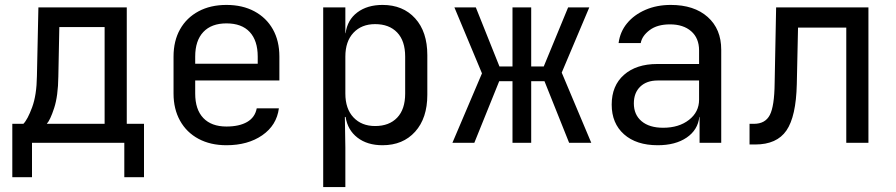

<svg xmlns="http://www.w3.org/2000/svg" viewBox="-20 -580 3640 780"><path d="M30 140V-77H75Q92 -94 110.5 -144Q129 -194 130 -271L136 -550H495V-77H565V140H485V0H110V140ZM170 -77H405V-470H221L217 -269Q216 -190 200 -141Q184 -92 170 -77Z M900 10Q835 10 786.5 -16Q738 -42 711.5 -89.5Q685 -137 685 -200V-350Q685 -414 711.5 -461Q738 -508 786.5 -534Q835 -560 900 -560Q965 -560 1013.5 -534Q1062 -508 1088.5 -461Q1115 -414 1115 -350V-253H773V-200Q773 -135 806 -100.5Q839 -66 900 -66Q952 -66 984 -84.5Q1016 -103 1023 -140H1113Q1104 -71 1045.5 -30.5Q987 10 900 10ZM773 -321H1027V-350Q1027 -415 994.5 -450Q962 -485 900 -485Q839 -485 806 -450Q773 -415 773 -350Z M1293 180V-550H1383V-445H1384Q1391 -499 1431.5 -529.5Q1472 -560 1534 -560Q1617 -560 1666.5 -505.5Q1716 -451 1716 -356V-195Q1716 -100 1666.5 -45Q1617 10 1534 10Q1472 10 1432 -21Q1392 -52 1384 -105H1381L1383 20V180ZM1504 -68Q1561 -68 1593.5 -102Q1626 -136 1626 -200V-350Q1626 -414 1593.5 -448Q1561 -482 1504 -482Q1449 -482 1416 -447Q1383 -412 1383 -350V-200Q1383 -138 1416 -103Q1449 -68 1504 -68Z M1818 0 1938 -282 1826 -550H1913L2009 -310H2062V-550H2138V-310H2189L2288 -550H2374L2262 -285L2382 0H2292L2192 -250H2138V0H2062V-250H2008L1907 0Z M2652 10Q2565 10 2515 -34.5Q2465 -79 2465 -155Q2465 -232 2515 -276Q2565 -320 2650 -320H2820V-375Q2820 -425 2788 -453Q2756 -481 2702 -481Q2650 -481 2619 -457.5Q2588 -434 2583 -405H2493Q2499 -451 2527.5 -485.5Q2556 -520 2602 -540Q2648 -560 2705 -560Q2800 -560 2855 -511Q2910 -462 2910 -378V0H2822V-105H2821Q2815 -52 2769.5 -21Q2724 10 2652 10ZM2674 -61Q2738 -61 2779 -93Q2820 -125 2820 -175V-253H2652Q2607 -253 2581 -228Q2555 -203 2555 -160Q2555 -114 2586.5 -87.5Q2618 -61 2674 -61Z M3025 7V-77H3043Q3089 -77 3107.5 -113Q3126 -149 3127 -242L3133 -550H3508V0H3418V-468H3222L3217 -238Q3214 -107 3175 -50Q3136 7 3048 7Z"/></svg>

Font: JetBrainsMono NF
Style: Regular
Weight: 400
Designer: Philipp Nurullin, Konstantin Bulenkov
Foundry: JetBrains
Version: Version 2.251; ttfautohint (v1.8.3);Nerd Fonts 2.2.2